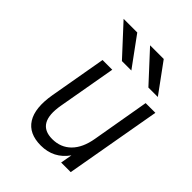

<svg xmlns="http://www.w3.org/2000/svg" viewBox="-212 -842 964 964"><g transform="rotate(45 270.0 -360.0)"><path d="M250 12Q165 12 129.5 -44.5Q94 -101 112.5 -208.5L165.5 -511H234.5L180 -201.5Q153.5 -51.5 267.5 -51.5Q327.5 -51.5 366.8 -91Q406 -130.5 418.5 -204.5L471.5 -511H540.5L450.5 0H382.5L393.5 -62Q341 12 250 12ZM238 -576 94 -732H191L305 -576ZM426 -576 282 -732H379L493 -576Z"/></g></svg>

Font: Overpass Light
Style: Italic
Weight: 300
Italic angle: -10°
Designer: Delve Withrington, Dave Bailey, Thomas Jockin
Foundry: Delve Fonts LLC
Version: Version 4.000; ttfautohint (v1.8.3)